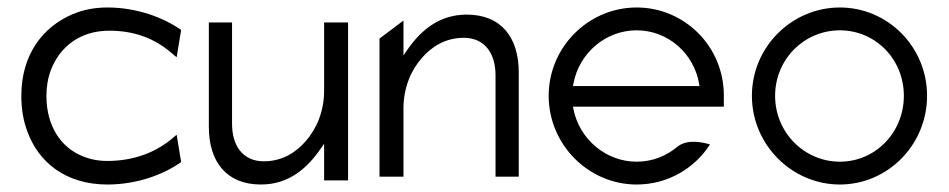

<svg xmlns="http://www.w3.org/2000/svg" viewBox="-20 -482 2536 513"><path d="M37 -226C37 -192 42 -160 53 -131C83 -48 156 11 267 11C345 11 416 -15 464 -49L452 -122L434 -107C392 -74 336 -52 267 -52C243 -52 221 -56 200 -65C143 -88 104 -145 104 -226C104 -250 108 -274 116 -295C139 -355 192 -400 272 -400C341 -400 393 -378 434 -344L452 -329L464 -402C417 -435 346 -462 267 -462C233 -462 202 -456 174 -444C96 -411 37 -338 37 -226Z M538 -143C538 -50 585 11 677 11C753 11 802 -34 837 -85L846 -98V0H910V-422H846V-240C846 -183 825 -137 797 -105C772 -76 735 -51 685 -51C627 -51 600 -95 600 -151V-422H538Z M994 -10H1058V-192C1058 -249 1079 -295 1107 -327C1132 -356 1169 -381 1219 -381C1277 -381 1304 -337 1304 -281V-10H1366V-289C1366 -382 1319 -443 1227 -443C1151 -443 1102 -398 1067 -347L1058 -334V-427L994 -379Z M1446 -226C1446 -95 1553 11 1681 11C1763 11 1835 -31 1877 -96C1861 -101 1817 -112 1790 -90C1760 -65 1723 -50 1681 -50C1599 -50 1528 -110 1512 -191L1511 -197H1914V-227C1914 -358 1809 -462 1681 -462C1553 -462 1446 -357 1446 -226ZM1511 -252 1512 -258C1527 -340 1598 -401 1681 -401C1764 -401 1834 -340 1848 -258L1849 -252Z M1989 -226C1989 -95 2096 11 2224 11C2352 11 2457 -95 2457 -226C2457 -357 2352 -462 2224 -462C2096 -462 1989 -357 1989 -226ZM2051 -226C2051 -324 2129 -401 2224 -401C2319 -401 2395 -324 2395 -226C2395 -128 2319 -50 2224 -50C2129 -50 2051 -128 2051 -226Z"/></svg>

Font: Charger Sport
Style: Lit
Weight: 300
Designer: Jasper
Foundry: Cannot Into Space Fonts
Version: Version 1.1